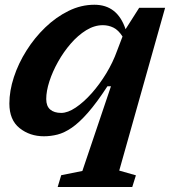

<svg xmlns="http://www.w3.org/2000/svg" viewBox="-20 -548 706 789"><path d="M318.5 154.5 436 -193.5H421.5Q377.5 -126 341.5 -85Q305.5 -44 274.8 -23Q244 -2 216.2 5Q188.5 12 160.5 12Q102.5 12 60.5 -21.5Q18.5 -55 18.5 -122.5Q18.5 -174.5 37 -231Q55.5 -287.5 88.8 -340.2Q122 -393 166.2 -435.5Q210.5 -478 261.8 -503.2Q313 -528.5 368 -528.5Q462.5 -528.5 496 -428L552 -516H658.5L470 153L538.5 172.5L523.5 220.5H217L231.5 172ZM170 -141Q170 -112 186.2 -98Q202.5 -84 231.5 -84Q258.5 -84 291.2 -106Q324 -128 356.5 -164.5Q389 -201 416.5 -246.2Q444 -291.5 461 -339L483.5 -398Q466.5 -424.5 446.2 -434.5Q426 -444.5 402.5 -444.5Q368 -444.5 334.2 -423.8Q300.5 -403 271 -369Q241.5 -335 218.8 -294.5Q196 -254 183 -213.8Q170 -173.5 170 -141Z"/></svg>

Font: Newsreader 6pt SemiBold
Style: Italic
Weight: 600
Italic angle: -17°
Designer: Hugues Gentile
Foundry: Production Type
Version: Version 1.003; ttfautohint (v1.8.3)